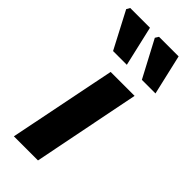

<svg xmlns="http://www.w3.org/2000/svg" viewBox="-279 -798 839 839"><g transform="rotate(45 140.5 -378.0)"><path d="M11 0 111 -498H259L160 0ZM54 -570 -35 -740 -26 -756H96L139 -570ZM232 -570 142 -740 152 -756H273L316 -570Z"/></g></svg>

Font: Source Sans 3 ExtraBold
Style: Italic
Weight: 800
Italic angle: -11°
Version: Version 3.052;hotconv 1.1.0;makeotfexe 2.6.0